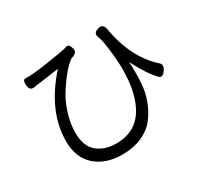

<svg xmlns="http://www.w3.org/2000/svg" viewBox="-155 -955 1311 1230"><g transform="rotate(-30 500.0 -340.0)"><path d="M694 -728Q734 -739 741 -698Q782 -462 923 -337Q946 -316 920 -280Q894 -245 872 -268Q816 -327 758 -442Q762 -365 758 -294Q754 -223 730 -160Q706 -97 668 -50Q631 -4 569 23Q507 50 426 50Q304 50 229 -16Q154 -83 154 -203Q154 -425 341 -633L242 -619Q174 -610 168 -609L148 -606Q115 -602 112 -644Q109 -686 132 -684Q175 -680 306 -700Q437 -720 460 -729Q479 -736 490 -700Q502 -665 461 -651L449 -647Q388 -602 318 -494Q281 -439 257 -365Q233 -292 233 -220Q233 -121 288 -76Q343 -31 428 -31Q598 -31 662 -196Q727 -361 678 -643L664 -686Q655 -717 694 -728Z"/></g></svg>

Font: Swei Gothic CJK TC Regular
Style: Regular
Weight: 400
Version: Version 2.129